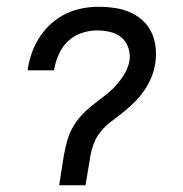

<svg xmlns="http://www.w3.org/2000/svg" viewBox="-20 -548 540 568"><path d="M155 0 169 -89Q173 -110 178.5 -130.5Q184 -151 194.5 -170Q205 -189 220 -205.5Q235 -222 252.5 -236Q270 -250 288 -263.5Q306 -277 321 -293Q336 -309 347.5 -328Q359 -347 363 -368Q366 -388 359.5 -407Q353 -426 339 -437.5Q325 -449 306 -453.5Q287 -458 266 -458Q245 -458 222 -450.5Q199 -443 182 -427Q165 -411 155 -389.5Q145 -368 141 -346L140 -340H62L63 -349Q67 -373 76 -396.5Q85 -420 99.5 -441.5Q114 -463 133.5 -480Q153 -497 176.5 -508Q200 -519 224 -523.5Q248 -528 272 -528Q296 -528 319.5 -524.5Q343 -521 364 -512Q385 -503 402 -487.5Q419 -472 428.5 -451.5Q438 -431 440.5 -407Q443 -383 439 -359Q436 -339 427.5 -318.5Q419 -298 406.5 -280Q394 -262 378 -246Q362 -230 344.5 -216Q327 -202 309 -188.5Q291 -175 277 -157.5Q263 -140 256 -119.5Q249 -99 246 -78L233 0Z"/></svg>

Font: Iosevka Term Oblique
Style: Regular
Weight: 400
Italic angle: -9°
Monospace: yes
Designer: Belleve Invis
Foundry: Belleve Invis
Version: Version 31.4.0